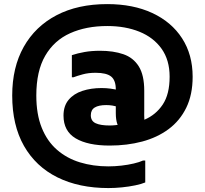

<svg xmlns="http://www.w3.org/2000/svg" viewBox="-20 -758 1020 956"><path d="M519.8 178.4Q373.5 178.4 265.8 125Q158.1 71.5 99.4 -31.5Q40.8 -134.6 40.8 -282.4Q40.8 -422.6 98.1 -524.6Q155.4 -626.5 261.4 -682.1Q367.4 -737.6 514.2 -737.6Q642.7 -737.6 738.3 -693.2Q833.8 -648.8 886.5 -567.4Q939.2 -486 939.2 -376Q939.2 -286.6 907.5 -221.7Q875.8 -156.9 819.4 -115Q763 -73.2 687.9 -53.2Q612.8 -33.2 526 -33.2Q417.1 -33.2 356.6 -69.2Q296.2 -105.3 296.2 -182.4Q296.2 -230.6 321.7 -261Q347.3 -291.5 390.3 -305.5Q433.3 -319.6 485.4 -319.6Q509.7 -319.6 530 -316.7Q550.4 -313.8 570.2 -309.2V-225.8Q553.9 -230 539.5 -232.4Q525.2 -234.8 509 -234.8Q471.4 -234.8 451.8 -222.8Q432.2 -210.9 432.2 -184Q432.2 -155.5 456.3 -144.4Q480.4 -133.2 526 -133.2Q541.4 -133.2 555.8 -134.9Q570.3 -136.5 582.7 -138.4L582.8 -116.1Q572 -118.8 564.3 -140.1Q556.6 -161.3 556.6 -194.7V-312.8Q556.6 -358.2 533.4 -376.9Q510.2 -395.6 456.2 -395.6Q420.2 -395.6 392 -387.8Q363.8 -380.1 345.8 -373.2H337.8V-483.4Q366.9 -493 401.4 -499.1Q435.9 -505.2 478.2 -505.2Q544.7 -505.2 594.2 -488.1Q643.6 -471.1 670.9 -427.6Q698.2 -384.2 698.2 -306V-207Q698.2 -197.6 698 -185.6Q697.8 -173.6 698.8 -161.8Q756 -186 790.3 -237.5Q824.6 -288.9 824.6 -376Q824.6 -459 784.5 -515.3Q744.4 -571.6 674.3 -600Q604.2 -628.4 514.2 -628.4Q409 -628.4 329.3 -592.6Q249.6 -556.9 205.2 -480.5Q160.8 -404.2 160.8 -282.4Q160.8 -189 187.8 -122Q214.7 -54.9 263.7 -12.3Q312.6 30.4 378.1 50.4Q443.5 70.4 519.8 70.4Q551.5 70.4 584.7 66.6Q617.8 62.8 646.1 56.1Q674.4 49.5 692.4 41.2H703.2V150.4Q684.5 158.4 653.3 164.9Q622.1 171.4 587.1 174.9Q552.1 178.4 519.8 178.4Z"/></svg>

Font: Kufam
Style: Regular
Weight: 400
Designer: Wael Morcos, Artur Schmal
Foundry: Original Type
Version: Version 1.301; ttfautohint (v1.8.3)